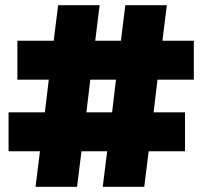

<svg xmlns="http://www.w3.org/2000/svg" viewBox="-20 -720 780 740"><path d="M587 -413H727V-563H606L623 -700H463L446 -563H347L364 -700H204L187 -563H47V-413H168L153 -287H13V-137H134L117 0H277L294 -137H393L376 0H536L553 -137H693V-287H572ZM427 -413 412 -287H313L328 -413Z"/></svg>

Font: Montserrat Custom Black
Style: Regular
Weight: 900
Designer: Julieta Ulanovsky
Foundry: Julieta Ulanovsky
Version: Version 7.200